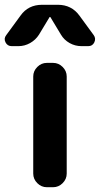

<svg xmlns="http://www.w3.org/2000/svg" viewBox="-60 -783 418 803"><path d="M-11 -590Q-29 -590 -37 -606Q-45 -622 -34 -636L26 -718Q58 -763 116 -763H182Q239 -763 272 -718L332 -636Q342 -622 334.5 -606Q327 -590 309 -590H281Q254 -590 231 -603Q208 -616 195 -638L151 -711Q151 -712 149 -712Q147 -712 147 -711L103 -638Q89 -616 66 -603Q43 -590 17 -590ZM162 -520Q185 -520 202 -503Q219 -486 219 -463V-57Q219 -34 202 -17Q185 0 162 0H136Q113 0 96 -17Q79 -34 79 -57V-463Q79 -486 96 -503Q113 -520 136 -520Z"/></svg>

Font: Rounded Mplus 1c Bold
Style: Bold
Weight: 700
Version: Version 1.059.20150529